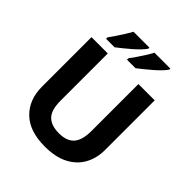

<svg xmlns="http://www.w3.org/2000/svg" viewBox="-251 -1091 1259 1259"><g transform="rotate(45 378.0 -462.0)"><path d="M671 -252Q671 -178 638.5 -118.5Q606 -59 540.5 -24.5Q475 10 375 10Q233 10 159 -62.5Q85 -135 85 -254V-714H236V-277Q236 -189 272 -153Q308 -117 379 -117Q453 -117 486.5 -156Q520 -195 520 -278V-714H671ZM596 -924Q588 -911 569 -891Q550 -871 525 -849Q500 -827 475.5 -807.5Q451 -788 433 -774H354V-787Q368 -806 386 -832Q404 -858 421 -885Q438 -912 449 -934H596ZM402 -924Q394 -911 375 -891Q356 -871 331 -849Q306 -827 281.5 -807.5Q257 -788 239 -774H160V-787Q174 -806 191.5 -832Q209 -858 226 -885Q243 -912 255 -934H402Z"/></g></svg>

Font: Noto Sans Devanagari UI
Style: Bold
Weight: 700
Designer: Jelle Bosma - Monotype Design Team
Foundry: Monotype Imaging Inc.
Version: Version 2.004; ttfautohint (v1.8.4.7-5d5b)